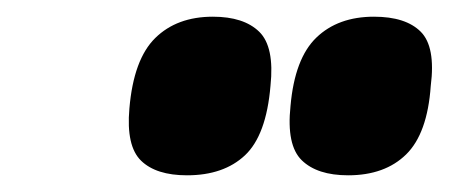

<svg xmlns="http://www.w3.org/2000/svg" viewBox="-20 -797 538 230"><path d="M397 -587Q360 -587 341.5 -605Q323 -623 328 -670Q333 -727 359 -752Q385 -777 428 -777Q466 -777 484 -759Q502 -741 496 -694Q492 -637 466.5 -612Q441 -587 397 -587ZM204 -587Q167 -587 149 -604.5Q131 -622 135 -667Q140 -726 166 -751.5Q192 -777 235 -777Q272 -777 290.5 -759Q309 -741 304 -694Q299 -635 273.5 -611Q248 -587 204 -587Z"/></svg>

Font: Georama ExtraCondensed Thin Black
Style: Italic
Weight: 900
Italic angle: -9°
Version: Version 1.001